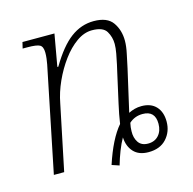

<svg xmlns="http://www.w3.org/2000/svg" viewBox="-89 -633 758 754"><g transform="rotate(-15 290.0 -256.0)"><path d="M277 21Q309 -77 351 -126Q354 -146 357.5 -164.5Q361 -183 366 -205L393 -326Q395 -334 399.5 -354.5Q404 -375 408 -397Q412 -419 412 -435Q412 -463 398 -486.5Q384 -510 339 -510Q307 -510 276 -488Q245 -466 218.5 -430Q192 -394 172.5 -351Q153 -308 145 -265L90 0H48L135 -426Q137 -436 138.5 -448.5Q140 -461 140 -472Q140 -497 127.5 -504Q115 -511 77 -511H58L64 -536H194L171 -406H175Q218 -479 261 -511Q304 -543 355 -543Q410 -543 432 -511.5Q454 -480 454 -437Q454 -414 447.5 -384.5Q441 -355 436 -330L397 -159Q409 -165 422 -168.5Q435 -172 450 -172Q488 -172 509 -149.5Q530 -127 530 -88Q530 -47 504 -18.5Q478 10 431 10Q392 10 371 -12.5Q350 -35 348 -72Q336 -51 325.5 -24Q315 3 307 31ZM438 -23Q465 -23 481 -41Q497 -59 497 -88Q497 -141 446 -141Q414 -141 391 -120Q387 -102 387 -87Q386 -60 398.5 -41.5Q411 -23 438 -23Z"/></g></svg>

Font: Noto Serif ExtraLight
Style: Italic
Weight: 200
Italic angle: -12°
Designer: Monotype Design Team
Foundry: Monotype Imaging Inc.
Version: Version 2.014; ttfautohint (v1.8.4.7-5d5b)